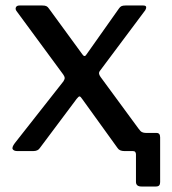

<svg xmlns="http://www.w3.org/2000/svg" viewBox="-20 -550 627 699"><path d="M495 129Q475 129 475 112V12Q475 7 472.5 3.5Q470 0 464 0L485 -81Q491 -72 497 -69Q503 -66 512 -66H550Q563 -66 563 -50V113Q563 121 559.5 125Q556 129 547 129ZM526 -25Q536 -11 534.5 -5.5Q533 0 521 0H433Q415 0 408 -11L279 -190Q273 -199 269.5 -199Q266 -199 259 -190L125 -11Q118 0 101 0H43Q31 0 26.5 -6.5Q22 -13 34 -29L211 -254Q216 -262 215.5 -267Q215 -272 210 -279L40 -510Q35 -517 38 -523.5Q41 -530 51 -530H134Q144 -530 149 -527.5Q154 -525 158 -519L280 -352Q288 -340 295 -352L413 -519Q417 -525 422 -527.5Q427 -530 437 -530H501Q511 -530 512 -525Q513 -520 509 -513L346 -295Q340 -288 340.5 -282.5Q341 -277 346 -270L526 -25Z"/></svg>

Font: Libre Franklin Medium
Style: Regular
Weight: 500
Designer: Pablo Impallari, Rodrigo Fuenzalida, Nhung Nguyen
Foundry: Impallari Type
Version: Version 3.000